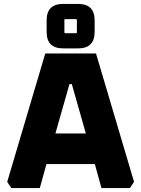

<svg xmlns="http://www.w3.org/2000/svg" viewBox="-20 -964 724 984"><path d="M17 -32 212 -690H472L667 -32L646 0H500L466 -123H218L184 0H38ZM264 -280H420L348 -533H336ZM219 -800V-860Q219 -944 304 -944H380Q465 -944 465 -860V-800Q465 -716 380 -716H304Q219 -716 219 -800ZM310 -798Q310 -794 314 -794H370Q374 -794 374 -798V-862Q374 -866 370 -866H314Q310 -866 310 -862Z"/></svg>

Font: Oxanium ExtraBold
Style: Regular
Weight: 800
Designer: Severin Meyer
Version: Version 2.000